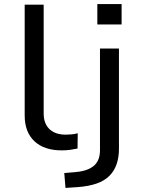

<svg xmlns="http://www.w3.org/2000/svg" viewBox="-20 -728 699 941"><path d="M283 9Q196 9 148.5 -36Q101 -81 101 -162V-705H194V-171Q194 -139 206.5 -116Q219 -93 243 -80.5Q267 -68 302 -68Q315 -68 331.5 -69.5Q348 -71 361 -75L360 0Q341 4 322.5 6.5Q304 9 283 9ZM457 -608V-708H576V-608ZM301 193 295 120 353 115Q410 110 440 84.5Q470 59 470 8V-490H563V1Q563 43 551.5 76.5Q540 110 516 134Q492 158 453.5 171.5Q415 185 361 189Z"/></svg>

Font: Nunito Sans 10pt Expanded
Style: Regular
Weight: 400
Width: 7
Designer: Vernon Adams
Foundry: Vernon Adams
Version: Version 3.101;gftools[0.9.27]